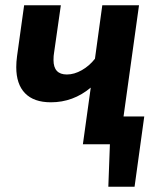

<svg xmlns="http://www.w3.org/2000/svg" viewBox="-20 -550 606 732"><path d="M530 -106 493 162H393L399 0H296L326 -216Q259 -160 174 -160Q109 -160 75.5 -194.5Q42 -229 42 -294Q42 -314 45 -336L72 -530H212L186 -348Q184 -338 184 -321Q184 -266 235 -266Q263 -266 292 -282.5Q321 -299 342 -326L370 -530H510L451 -106Z"/></svg>

Font: Fira Sans SemiBold
Style: Italic
Weight: 600
Italic angle: -8°
Designer: bBox Type GmbH & Carrois Corporate GbR & Edenspiekermann AG
Foundry: bBox Type GmbH & Carrois Corporate GbR & Edenspiekermann AG
Version: Version 4.301